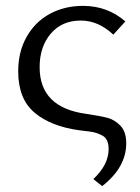

<svg xmlns="http://www.w3.org/2000/svg" viewBox="-20 -439 477 654"><path d="M298 171Q350 122 350 69Q350 35 330 23.5Q310 12 285 9Q260 6 252 5Q154 -8 98 -55Q42 -102 42 -196Q42 -263 71 -314Q100 -365 150 -392Q200 -419 263 -419Q346 -419 407 -366L366 -321Q315 -369 255 -369Q191 -369 153 -324.5Q115 -280 115 -210Q115 -72 275 -51Q322 -44 346.5 -37.5Q371 -31 390.5 -10.5Q410 10 410 49Q410 131 328 195Z"/></svg>

Font: Ysabeau Infant
Style: Regular
Weight: 400
Designer: Christian Thalmann (Catharsis Fonts)
Version: Version 0.003